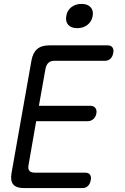

<svg xmlns="http://www.w3.org/2000/svg" viewBox="-20 -962 640 982"><path d="M179 -421H441Q459 -421 467.5 -410Q476 -399 473 -382Q470 -364 457.5 -353Q445 -342 427 -342H165L126 -118Q122 -99 130 -89Q138 -79 157 -79H415Q433 -79 440.5 -68Q448 -57 444 -40Q441 -22 430 -11Q419 0 401 0H103Q63 0 47.5 -19Q32 -38 39 -77L141 -653Q148 -692 170 -711Q192 -730 232 -730H530Q548 -730 555.5 -719Q563 -708 559 -690Q556 -673 545 -662Q534 -651 516 -651H258Q239 -651 228 -641Q217 -631 213 -612ZM375 -818Q344 -818 329 -835Q314 -852 319 -880Q323 -908 344.5 -925Q366 -942 397 -942Q428 -942 443.5 -925Q459 -908 454 -880Q449 -852 427.5 -835Q406 -818 375 -818Z"/></svg>

Font: Maple Mono NL Light
Style: Italic
Weight: 300
Italic angle: -10°
Monospace: yes
Designer: subframe7536
Version: Version 7.000